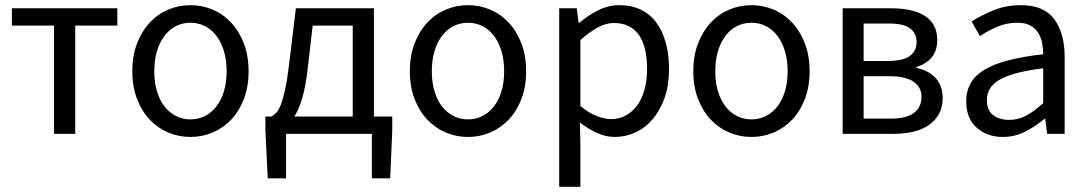

<svg xmlns="http://www.w3.org/2000/svg" viewBox="-20 -518 4211 743"><path d="M189 0V-419H26V-486H434V-419H271V0Z M717 12Q672 12 631.5 -5Q591 -22 560 -54.5Q529 -87 510.5 -134.5Q492 -182 492 -242Q492 -303 510.5 -350.5Q529 -398 560 -431Q591 -464 631.5 -481Q672 -498 717 -498Q762 -498 802.5 -481Q843 -464 874 -431Q905 -398 923.5 -350.5Q942 -303 942 -242Q942 -182 923.5 -134.5Q905 -87 874 -54.5Q843 -22 802.5 -5Q762 12 717 12ZM717 -56Q748 -56 774 -69.5Q800 -83 818.5 -107.5Q837 -132 847 -166Q857 -200 857 -242Q857 -284 847 -318.5Q837 -353 818.5 -378Q800 -403 774 -416.5Q748 -430 717 -430Q686 -430 660 -416.5Q634 -403 615.5 -378Q597 -353 587 -318.5Q577 -284 577 -242Q577 -200 587 -166Q597 -132 615.5 -107.5Q634 -83 660 -69.5Q686 -56 717 -56Z M1087 0V172H1016L1007 -15V-67H1031Q1041 -73 1050.5 -83.5Q1060 -94 1068 -116Q1076 -138 1084 -175Q1092 -212 1099 -271L1125 -486H1427V-67H1498V-15L1490 172H1419V0ZM1171 -255Q1163 -183 1149.5 -138Q1136 -93 1119 -67H1345V-419H1190Z M1791 12Q1746 12 1705.5 -5Q1665 -22 1634 -54.5Q1603 -87 1584.5 -134.5Q1566 -182 1566 -242Q1566 -303 1584.5 -350.5Q1603 -398 1634 -431Q1665 -464 1705.5 -481Q1746 -498 1791 -498Q1836 -498 1876.5 -481Q1917 -464 1948 -431Q1979 -398 1997.5 -350.5Q2016 -303 2016 -242Q2016 -182 1997.5 -134.5Q1979 -87 1948 -54.5Q1917 -22 1876.5 -5Q1836 12 1791 12ZM1791 -56Q1822 -56 1848 -69.5Q1874 -83 1892.5 -107.5Q1911 -132 1921 -166Q1931 -200 1931 -242Q1931 -284 1921 -318.5Q1911 -353 1892.5 -378Q1874 -403 1848 -416.5Q1822 -430 1791 -430Q1760 -430 1734 -416.5Q1708 -403 1689.5 -378Q1671 -353 1661 -318.5Q1651 -284 1651 -242Q1651 -200 1661 -166Q1671 -132 1689.5 -107.5Q1708 -83 1734 -69.5Q1760 -56 1791 -56Z M2144 205V-486H2212L2219 -430H2222Q2255 -458 2294.5 -478Q2334 -498 2377 -498Q2424 -498 2460 -480.5Q2496 -463 2520 -430.5Q2544 -398 2556.5 -352.5Q2569 -307 2569 -250Q2569 -188 2552 -139.5Q2535 -91 2506 -57Q2477 -23 2439 -5.5Q2401 12 2359 12Q2325 12 2291.5 -3Q2258 -18 2224 -44L2226 41V205ZM2345 -57Q2375 -57 2400.5 -70.5Q2426 -84 2444.5 -108.5Q2463 -133 2473.5 -169Q2484 -205 2484 -250Q2484 -290 2477 -323Q2470 -356 2454.5 -379.5Q2439 -403 2414.5 -416Q2390 -429 2356 -429Q2325 -429 2293.5 -412Q2262 -395 2226 -363V-108Q2259 -80 2290 -68.5Q2321 -57 2345 -57Z M2888 12Q2843 12 2802.5 -5Q2762 -22 2731 -54.5Q2700 -87 2681.5 -134.5Q2663 -182 2663 -242Q2663 -303 2681.5 -350.5Q2700 -398 2731 -431Q2762 -464 2802.5 -481Q2843 -498 2888 -498Q2933 -498 2973.5 -481Q3014 -464 3045 -431Q3076 -398 3094.5 -350.5Q3113 -303 3113 -242Q3113 -182 3094.5 -134.5Q3076 -87 3045 -54.5Q3014 -22 2973.5 -5Q2933 12 2888 12ZM2888 -56Q2919 -56 2945 -69.5Q2971 -83 2989.5 -107.5Q3008 -132 3018 -166Q3028 -200 3028 -242Q3028 -284 3018 -318.5Q3008 -353 2989.5 -378Q2971 -403 2945 -416.5Q2919 -430 2888 -430Q2857 -430 2831 -416.5Q2805 -403 2786.5 -378Q2768 -353 2758 -318.5Q2748 -284 2748 -242Q2748 -200 2758 -166Q2768 -132 2786.5 -107.5Q2805 -83 2831 -69.5Q2857 -56 2888 -56Z M3241 0V-486H3428Q3468 -486 3501 -479Q3534 -472 3557.5 -457.5Q3581 -443 3594 -419.5Q3607 -396 3607 -363Q3607 -322 3585.5 -296Q3564 -270 3526 -259V-256Q3547 -251 3565.5 -242Q3584 -233 3598 -219Q3612 -205 3620 -185Q3628 -165 3628 -139Q3628 -103 3613.5 -77Q3599 -51 3573.5 -33.5Q3548 -16 3513 -8Q3478 0 3436 0ZM3322 -282H3414Q3475 -282 3501 -301.5Q3527 -321 3527 -355Q3527 -389 3502 -408Q3477 -427 3420 -427H3322ZM3322 -59H3427Q3487 -59 3516.5 -81Q3546 -103 3546 -144Q3546 -181 3515 -202Q3484 -223 3422 -223H3322Z M3861 12Q3800 12 3759.5 -24Q3719 -60 3719 -126Q3719 -206 3790 -248.5Q3861 -291 4017 -308Q4017 -331 4012.5 -353Q4008 -375 3997 -392Q3986 -409 3966.5 -419.5Q3947 -430 3917 -430Q3875 -430 3838 -414Q3801 -398 3772 -378L3740 -435Q3774 -457 3823 -477.5Q3872 -498 3931 -498Q4020 -498 4060 -443.5Q4100 -389 4100 -298V0H4032L4025 -58H4022Q3987 -29 3947 -8.5Q3907 12 3861 12ZM3885 -54Q3920 -54 3951 -70.5Q3982 -87 4017 -119V-254Q3956 -246 3914.5 -235Q3873 -224 3847.5 -209Q3822 -194 3810.5 -174.5Q3799 -155 3799 -132Q3799 -90 3824 -72Q3849 -54 3885 -54Z"/></svg>

Font: SourceSansPro
Style: Book
Weight: 400
Designer: Paul D. Hunt
Foundry: Adobe Systems Incorporated
Version: Version 2.021;PS 2.000;hotconv 1.0.86;makeotf.lib2.5.63406